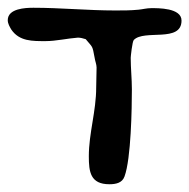

<svg xmlns="http://www.w3.org/2000/svg" viewBox="-30 -600 488 495"><path d="M267 -573C197 -573 126 -580 56 -580C35 -580 -10 -578 -10 -548C-10 -539 -5 -531 -1 -524C20 -493 54 -494 88 -494C114 -494 144 -501 171 -503C177 -503 185 -501 191 -499C209 -477 208 -484 214 -451C215 -443 219 -434 219 -426C219 -409 218 -392 218 -375C218 -313 199 -257 199 -197C199 -157 203 -125 252 -125C268 -125 285 -128 291 -145C308 -191 310 -322 310 -370C310 -397 307 -424 307 -451C307 -454 311 -493 315 -497C342 -525 438 -489 438 -547C438 -580 377 -579 360 -579C348 -579 338 -576 327 -575C307 -573 287 -573 267 -573Z"/></svg>

Font: ChillLongCangKaiShu Bold
Style: Regular
Weight: 700
Version: Version 3.500;Glyphs 3.1.1 (3135)